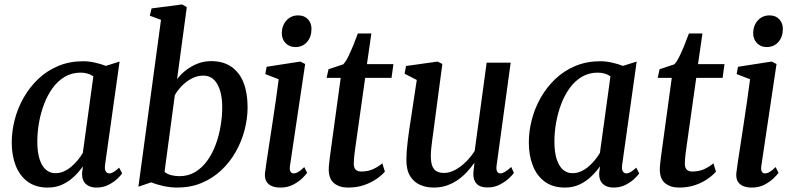

<svg xmlns="http://www.w3.org/2000/svg" viewBox="-20 -837 3582 867"><path d="M454.5 -93.5Q451.5 -71 457.8 -62.5Q464 -54 473.5 -54Q482 -54 492.8 -60.2Q503.5 -66.5 518 -80L531.5 -54Q526.5 -46 510.5 -30.5Q494.5 -15 470.2 -2.5Q446 10 415 10Q385.5 10 367.8 -6Q350 -22 350.5 -55L354.5 -86Q338 -62.5 315.2 -40.5Q292.5 -18.5 262.8 -4.2Q233 10 195.5 10Q141.5 10 105.2 -16.5Q69 -43 51 -89Q33 -135 33 -193.5Q33 -244.5 46.5 -296.8Q60 -349 86.8 -396Q113.5 -443 152.5 -480.2Q191.5 -517.5 242.8 -539Q294 -560.5 356.5 -560.5Q381 -560.5 409 -554.2Q437 -548 458 -539.5L520 -559ZM401.5 -492Q390 -500.5 375.5 -504.8Q361 -509 344 -509Q304.5 -509 273 -490.5Q241.5 -472 218.2 -440.2Q195 -408.5 179.5 -368Q164 -327.5 156.2 -283.5Q148.5 -239.5 148.5 -197Q148.5 -150 158.8 -118.2Q169 -86.5 187.2 -70.8Q205.5 -55 229.5 -55Q250.5 -55 268.8 -63.2Q287 -71.5 302.8 -85Q318.5 -98.5 331.5 -114.5Q344.5 -130.5 354 -146.5Z M779.5 -479Q795 -500.5 818.5 -519Q842 -537.5 871 -549.2Q900 -561 933.5 -561Q988.5 -561 1025.2 -535.2Q1062 -509.5 1080 -463Q1098 -416.5 1098 -352.5Q1098 -301 1084.2 -249Q1070.5 -197 1044 -150.5Q1017.5 -104 978.8 -67.8Q940 -31.5 890.2 -10.8Q840.5 10 780 10Q749.5 10 717 2.8Q684.5 -4.5 662.5 -13.5L605 6L707 -747.5L656.5 -766L664.5 -799L802.5 -817L823.5 -804.5ZM723 -61Q735.5 -50.5 753.2 -46Q771 -41.5 790.5 -41.5Q830.5 -41.5 861.8 -60.5Q893 -79.5 916 -111.5Q939 -143.5 954 -184Q969 -224.5 976.2 -268.2Q983.5 -312 983.5 -352.5Q983.5 -417 961.8 -456.2Q940 -495.5 898 -495.5Q870 -495.5 844.8 -482Q819.5 -468.5 800.2 -448.2Q781 -428 769.5 -407.5Z M1246.5 10Q1223.5 10 1207 3Q1190.5 -4 1182.5 -18.5Q1174.5 -33 1176.5 -55.5Q1178.5 -74.5 1183.8 -107.8Q1189 -141 1195.5 -184.8Q1202 -228.5 1209.8 -278Q1217.5 -327.5 1224.8 -378.8Q1232 -430 1238.5 -479L1178 -502.5L1184 -535.5L1336 -559L1358 -548L1289.5 -89Q1286.5 -71 1291.5 -62.5Q1296.5 -54 1305 -54Q1315.5 -54 1326.5 -60.2Q1337.5 -66.5 1354 -82.5L1367 -56.5Q1361 -48 1345 -32.2Q1329 -16.5 1304 -3.2Q1279 10 1246.5 10ZM1313 -624.5Q1286.5 -624.5 1269.2 -642.8Q1252 -661 1252.5 -689Q1253.5 -723 1274 -745.2Q1294.5 -767.5 1326.5 -767.5Q1354.5 -767.5 1370.8 -749.8Q1387 -732 1386.5 -706Q1386.5 -670.5 1366.5 -647.5Q1346.5 -624.5 1313 -624.5Z M1585.5 -177.5Q1583 -159.5 1581.2 -145.8Q1579.5 -132 1578.5 -120.5Q1577.5 -109 1577.5 -96.5Q1577.5 -80 1586 -71.2Q1594.5 -62.5 1610.5 -62.5Q1642.5 -62.5 1666.5 -74Q1690.5 -85.5 1706.5 -99.5L1718 -62Q1705 -46.5 1681.2 -29.8Q1657.5 -13 1625 -1.5Q1592.5 10 1551 10Q1513.5 10 1489 -9.2Q1464.5 -28.5 1464.5 -72.5Q1464.5 -78 1465 -85.5Q1465.5 -93 1466.8 -103.8Q1468 -114.5 1469.8 -129.2Q1471.5 -144 1474.5 -164L1518.5 -485.5H1455L1463.5 -524.5L1530 -546.5Q1541.5 -558.5 1553.5 -583.2Q1565.5 -608 1576.8 -636Q1588 -664 1596 -686H1657L1637 -547.5H1756.5L1748 -485.5H1629Z M1938.5 10Q1905.5 10 1877.5 -2Q1849.5 -14 1832.2 -41.5Q1815 -69 1815 -115.5Q1815 -132 1816.5 -153.5Q1818 -175 1821 -199Q1824 -223 1827.2 -246.5Q1830.5 -270 1834 -291L1862 -476L1807 -504L1813.5 -539L1956.5 -559L1977.5 -548L1943 -288.5Q1940.5 -267.5 1937.5 -246.2Q1934.5 -225 1931.8 -204.5Q1929 -184 1927.2 -165.8Q1925.5 -147.5 1925.5 -133Q1925.5 -103 1932.5 -86.2Q1939.5 -69.5 1953 -62.8Q1966.5 -56 1985.5 -56Q2010.5 -56 2036.2 -70.2Q2062 -84.5 2084.8 -107.2Q2107.5 -130 2123.5 -155.5L2177.5 -554H2286L2222.5 -90Q2220 -71.5 2224.8 -62.8Q2229.5 -54 2238.5 -54Q2248 -54 2259.5 -60.5Q2271 -67 2288.5 -83L2300.5 -56.5Q2295.5 -48 2278.8 -32.2Q2262 -16.5 2237 -3.5Q2212 9.5 2181 9.5Q2148 9.5 2132.5 -7Q2117 -23.5 2117.5 -50.5Q2117.5 -53 2117.8 -58.5Q2118 -64 2119 -71.2Q2120 -78.5 2120.8 -86Q2121.5 -93.5 2122.5 -99.5L2121 -100.5Q2106.5 -79.5 2088 -59.8Q2069.5 -40 2046.8 -24.2Q2024 -8.5 1997 0.8Q1970 10 1938.5 10Z M2789.5 -93.5Q2786.5 -71 2792.8 -62.5Q2799 -54 2808.5 -54Q2817 -54 2827.8 -60.2Q2838.5 -66.5 2853 -80L2866.5 -54Q2861.5 -46 2845.5 -30.5Q2829.5 -15 2805.2 -2.5Q2781 10 2750 10Q2720.5 10 2702.8 -6Q2685 -22 2685.5 -55L2689.5 -86Q2673 -62.5 2650.2 -40.5Q2627.5 -18.5 2597.8 -4.2Q2568 10 2530.5 10Q2476.5 10 2440.2 -16.5Q2404 -43 2386 -89Q2368 -135 2368 -193.5Q2368 -244.5 2381.5 -296.8Q2395 -349 2421.8 -396Q2448.5 -443 2487.5 -480.2Q2526.5 -517.5 2577.8 -539Q2629 -560.5 2691.5 -560.5Q2716 -560.5 2744 -554.2Q2772 -548 2793 -539.5L2855 -559ZM2736.5 -492Q2725 -500.5 2710.5 -504.8Q2696 -509 2679 -509Q2639.5 -509 2608 -490.5Q2576.5 -472 2553.2 -440.2Q2530 -408.5 2514.5 -368Q2499 -327.5 2491.2 -283.5Q2483.5 -239.5 2483.5 -197Q2483.5 -150 2493.8 -118.2Q2504 -86.5 2522.2 -70.8Q2540.5 -55 2564.5 -55Q2585.5 -55 2603.8 -63.2Q2622 -71.5 2637.8 -85Q2653.5 -98.5 2666.5 -114.5Q2679.5 -130.5 2689 -146.5Z M3080.5 -177.5Q3078 -159.5 3076.2 -145.8Q3074.5 -132 3073.5 -120.5Q3072.5 -109 3072.5 -96.5Q3072.5 -80 3081 -71.2Q3089.5 -62.5 3105.5 -62.5Q3137.5 -62.5 3161.5 -74Q3185.5 -85.5 3201.5 -99.5L3213 -62Q3200 -46.5 3176.2 -29.8Q3152.5 -13 3120 -1.5Q3087.5 10 3046 10Q3008.5 10 2984 -9.2Q2959.5 -28.5 2959.5 -72.5Q2959.5 -78 2960 -85.5Q2960.5 -93 2961.8 -103.8Q2963 -114.5 2964.8 -129.2Q2966.5 -144 2969.5 -164L3013.5 -485.5H2950L2958.5 -524.5L3025 -546.5Q3036.5 -558.5 3048.5 -583.2Q3060.5 -608 3071.8 -636Q3083 -664 3091 -686H3152L3132 -547.5H3251.5L3243 -485.5H3124Z M3375 10Q3352 10 3335.5 3Q3319 -4 3311 -18.5Q3303 -33 3305 -55.5Q3307 -74.5 3312.2 -107.8Q3317.5 -141 3324 -184.8Q3330.5 -228.5 3338.2 -278Q3346 -327.5 3353.2 -378.8Q3360.5 -430 3367 -479L3306.5 -502.5L3312.5 -535.5L3464.5 -559L3486.5 -548L3418 -89Q3415 -71 3420 -62.5Q3425 -54 3433.5 -54Q3444 -54 3455 -60.2Q3466 -66.5 3482.5 -82.5L3495.5 -56.5Q3489.5 -48 3473.5 -32.2Q3457.5 -16.5 3432.5 -3.2Q3407.5 10 3375 10ZM3441.5 -624.5Q3415 -624.5 3397.8 -642.8Q3380.5 -661 3381 -689Q3382 -723 3402.5 -745.2Q3423 -767.5 3455 -767.5Q3483 -767.5 3499.2 -749.8Q3515.5 -732 3515 -706Q3515 -670.5 3495 -647.5Q3475 -624.5 3441.5 -624.5Z"/></svg>

Font: Merriweather 36pt Medium
Style: Italic
Weight: 500
Italic angle: -7.8°
Version: Version 2.101